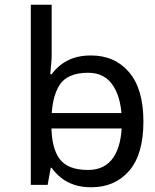

<svg xmlns="http://www.w3.org/2000/svg" viewBox="-20 -780 655 810"><path d="M536 -238V-303H160V-238ZM365 10Q465 10 525 -59.5Q585 -129 585 -267Q585 -405 524.5 -475.5Q464 -546 364 -546Q322 -546 291 -535.5Q260 -525 237 -507Q214 -489 198 -467H192Q193 -480 195.5 -505.5Q198 -531 198 -546V-760H110V0H181L194 -72H198Q214 -49 237 -30.5Q260 -12 291.5 -1Q323 10 365 10ZM351 -63Q266 -63 231.5 -109.5Q197 -156 197 -250V-266Q197 -366 230 -419.5Q263 -473 352 -473Q423 -473 458.5 -416.5Q494 -360 494 -265Q494 -169 458.5 -116Q423 -63 351 -63Z"/></svg>

Font: tamil15
Style: Book
Weight: 400
Designer: Jelle Bosma - Monotype Design Team
Foundry: Monotype Imaging Inc.
Version: Version 2.003